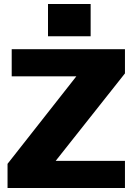

<svg xmlns="http://www.w3.org/2000/svg" viewBox="-20 -948 668 968"><path d="M18 -122 445 -665 547 -563H39V-700H610V-578L180 -35L77 -137H610V0H18ZM437 -928V-765H222V-928Z"/></svg>

Font: Pathway Extreme 28pt ExtraBold
Style: Regular
Weight: 800
Designer: Eduardo Rodriguez Tunni
Foundry: Eduardo Rodriguez Tunni
Version: Version 1.001;gftools[0.9.26]